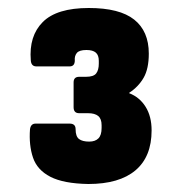

<svg xmlns="http://www.w3.org/2000/svg" viewBox="-20 -795 452 480"><path d="M201 -335Q139 -336 106 -353Q73 -370 62.5 -401Q52 -432 55 -472Q57 -486 69 -486H154Q169 -486 169 -472Q169 -454 177.5 -447.5Q186 -441 203 -441Q218 -441 226 -449Q234 -457 234 -475V-482Q234 -498 225.5 -505Q217 -512 200 -512H178Q164 -512 164 -527V-589Q164 -603 178 -603H195Q214 -603 220.5 -611.5Q227 -620 227 -636V-643Q227 -657 219.5 -663.5Q212 -670 196 -670Q178 -670 172 -662.5Q166 -655 167 -644Q167 -629 154 -629H71Q58 -629 57 -644Q52 -705 87 -740Q122 -775 202 -775Q279 -775 315.5 -746Q352 -717 352 -661Q352 -623 339 -600.5Q326 -578 303 -563V-562Q329 -552 344 -528Q359 -504 359 -469Q359 -403 318.5 -369Q278 -335 201 -335Z"/></svg>

Font: Sofia Sans Condensed Black
Style: Regular
Weight: 900
Designer: Botio Nikoltchev, Ani Petrova
Foundry: lettersoup
Version: Version 4.101